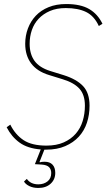

<svg xmlns="http://www.w3.org/2000/svg" viewBox="-20 -730 528 952"><path d="M306 -690Q261 -690 227.5 -675.5Q194 -661 171.5 -637Q149 -613 138 -581Q127 -549 127 -513Q127 -462 151 -428.5Q175 -395 229 -378L297 -357Q360 -337 392 -303Q424 -269 424 -206Q424 -161 411 -121.5Q398 -82 371 -52.5Q344 -23 303.5 -5.5Q263 12 209 12H200L176 73L178 75Q183 73 190 72.5Q197 72 202 72Q227 72 240.5 86.5Q254 101 254 127Q254 160 231 181Q208 202 170 202Q144 202 125 192.5Q106 183 99 170L113 157Q132 184 170 184Q197 184 215.5 169.5Q234 155 234 128Q234 110 223.5 99Q213 88 187 86L153 84L182 11Q117 6 77 -23Q37 -52 13 -99L31 -112Q56 -62 97 -35Q138 -8 210 -8Q260 -8 296 -24Q332 -40 355.5 -67Q379 -94 390 -130Q401 -166 401 -206Q401 -260 374 -290Q347 -320 291 -337L223 -358Q164 -376 134.5 -415.5Q105 -455 105 -513Q105 -553 118.5 -589Q132 -625 157.5 -652Q183 -679 221 -694.5Q259 -710 308 -710Q380 -710 422.5 -685Q465 -660 488 -612L470 -601Q447 -651 407 -670.5Q367 -690 306 -690Z"/></svg>

Font: IBM Plex Sans Cond Thin
Style: Italic
Weight: 100
Width: 3
Italic angle: -11°
Designer: Mike Abbink, Paul van der Laan, Pieter van Rosmalen
Foundry: Bold Monday
Version: Version 1.3